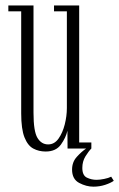

<svg xmlns="http://www.w3.org/2000/svg" viewBox="-20 -543 436 702"><path d="M147 11Q122 11 101.8 0.2Q81.5 -10.5 69.5 -40.8Q57.5 -71 57.5 -128.5V-501.5H10.5V-523H102.5V-130.5Q102.5 -62.5 117 -38.8Q131.5 -15 156 -15Q179 -15 194 -36.2Q209 -57.5 216.8 -88.2Q224.5 -119 224.5 -148V-501.5H177.5V-523H269.5V-22H314V0Q304 10 292.5 28.5Q281 47 281 71Q281 98.5 297.8 106.5Q314.5 114.5 333 114.5Q345 114.5 361 111.2Q377 108 386.5 103L396 118Q385 126 364.5 132.8Q344 139.5 321.5 139.5Q295.5 139.5 269.5 125.8Q243.5 112 243.5 77Q243.5 49.5 260.8 30.5Q278 11.5 295 0H227L226.5 -65Q221 -40 202.8 -14.5Q184.5 11 147 11Z"/></svg>

Font: Imbue 50pt ExtraLight
Style: Regular
Weight: 200
Designer: Tyler Finck
Foundry: Etcetera Type Company
Version: Version 1.102; ttfautohint (v1.8.3)